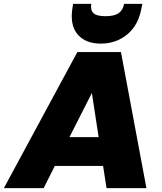

<svg xmlns="http://www.w3.org/2000/svg" viewBox="-62 -975 837 995"><path d="M490.2 0 472.2 -115.2H222.2L164.1 0H-42L338.9 -705.1H564.9L696.8 0ZM671.9 -937Q656.7 -846.2 598.6 -797.6Q540.5 -749 460 -749Q380.4 -749 339.6 -797.6Q298.8 -846.2 314 -937L316.9 -955.1H411.1Q405.8 -923.3 422.1 -907.2Q438.5 -891.1 484.9 -891.1Q531.2 -891.1 553.5 -907.2Q575.7 -923.3 581.1 -955.1H675.8ZM449.2 -264.2 414.1 -493.2 297.9 -264.2Z"/></svg>

Font: Poppins ExtraBold
Style: Italic
Weight: 800
Italic angle: -10°
Designer: Ninad Kale (Devanagari), Jonny Pinhorn (Latin)
Foundry: Indian Type Foundry
Version: Version 3.200;PS 1.000;hotconv 16.6.54;makeotf.lib2.5.65590